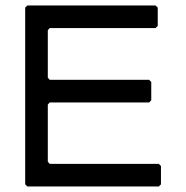

<svg xmlns="http://www.w3.org/2000/svg" viewBox="-20 -678 675 696"><path d="M79.1 -658.2H543.9L551.8 -650.4V-584L543.9 -576.2H160.2L153.3 -568.4V-396.5L160.2 -388.7H520.5L528.3 -380.9V-314.5L520.5 -306.6H160.2L153.3 -298.8V-91.8L160.2 -84H555.7L563.5 -76.2V-9.8L555.7 -2H79.1L71.3 -9.8V-650.4Z"/></svg>

Font: LaylaRuqaa
Style: Regular
Weight: 400
Version: Version 2.0